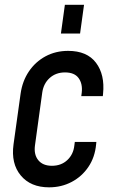

<svg xmlns="http://www.w3.org/2000/svg" viewBox="-20 -770 470 802"><path d="M382.5 -177H292.5L290.5 -162Q286.5 -125 261 -101.2Q235.5 -77.5 197 -77.5Q159 -77.5 140 -100.8Q121 -124 126 -162L156.5 -383.5Q162 -421.5 187.8 -444.5Q213.5 -467.5 251.5 -467.5Q291 -467.5 308.2 -444Q325.5 -420.5 321.5 -383.5L319.5 -368.5H409.5L410.5 -378.5Q418.5 -458 381 -507.8Q343.5 -557.5 264.5 -557.5Q212.5 -557.5 170.2 -534.8Q128 -512 100.8 -471.8Q73.5 -431.5 66 -378.5L36.5 -167Q25.5 -86.5 66.8 -37Q108 12.5 185 12.5Q236.5 12.5 279.2 -10Q322 -32.5 349.2 -72.8Q376.5 -113 381.5 -167ZM234.5 -630H314.5L331 -750H251Z"/></svg>

Font: Mohave Medium
Style: Italic
Weight: 500
Italic angle: -8°
Designer: Gumpita Rahayu
Foundry: Tokotype
Version: Version 2.002; ttfautohint (v1.8.3)